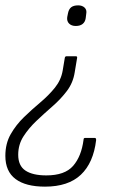

<svg xmlns="http://www.w3.org/2000/svg" viewBox="-28 -514 474 717"><path d="M255 -304Q261 -304 260 -298L251 -244Q245 -205 222 -174.5Q199 -144 168 -117Q137 -90 108 -62.5Q79 -35 59.5 -4.5Q40 26 40 64Q40 105 67 123Q94 141 145 141Q214 141 245 105.5Q276 70 284 8Q284 1 290 1H325Q328 1 329.5 2.5Q331 4 331 9Q321 94 274 138.5Q227 183 140 183Q68 183 30 154.5Q-8 126 -8 68Q-8 22 12 -13Q32 -48 61.5 -76.5Q91 -105 122.5 -131.5Q154 -158 177 -186.5Q200 -215 206 -250L214 -298Q215 -304 221 -304ZM264 -494Q279 -494 288 -485.5Q297 -477 294 -462L292 -446Q290 -432 280.5 -424.5Q271 -417 255 -417Q239 -417 230 -426Q221 -435 223 -450L226 -465Q229 -480 238 -487Q247 -494 264 -494Z"/></svg>

Font: Sofia Sans Semi Condensed Light
Style: Italic
Weight: 300
Italic angle: -9°
Version: Version 4.100